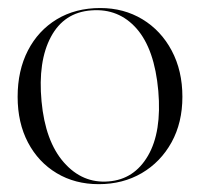

<svg xmlns="http://www.w3.org/2000/svg" viewBox="-20 -460 510 490"><path d="M236 -439.5Q296 -439.5 343.5 -410.8Q391 -382 418.2 -330.8Q445.5 -279.5 445.5 -213Q445.5 -147 417.8 -96.8Q390 -46.5 341.8 -18.2Q293.5 10 232 10Q171.5 10 124.8 -18Q78 -46 51.5 -96.2Q25 -146.5 25 -213Q25 -280 51.2 -331Q77.5 -382 125 -410.8Q172.5 -439.5 236 -439.5ZM257 3Q322.5 -2 357.8 -62.8Q393 -123.5 384 -228Q374.5 -334.5 328.8 -386.8Q283 -439 213 -433.5Q143.5 -428.5 110 -366Q76.5 -303.5 86 -201.5Q95.5 -99.5 143 -45.5Q190.5 8.5 257 3Z"/></svg>

Font: Fraunces 144pt S000 Light
Style: Regular
Weight: 300
Version: Version 1.000; ttfautohint (v1.8.3)